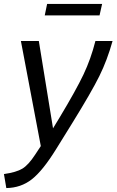

<svg xmlns="http://www.w3.org/2000/svg" viewBox="-55 -730 591 974"><path d="M172 -652 184 -710H463L450 -652ZM-35 153Q28 144 58.5 125.5Q89 107 123 55L152 11L51 -522H142L214 -79L248 -135Q331 -273 368.5 -352Q406 -431 429 -522H516Q489 -425 449 -344Q409 -263 310 -103L230 26Q162 136 106.5 179.5Q51 223 -23 224Z"/></svg>

Font: Raleway-v4020 Medium
Style: Italic
Weight: 500
Italic angle: -12°
Designer: Matt McInerney, Pablo Impallari, Rodrigo Fuenzalida
Foundry: Matt McInerney, Pablo Impallari, Rodrigo Fuenzalida
Version: Version 4.020;PS 004.020;hotconv 1.0.88;makeotf.lib2.5.64775